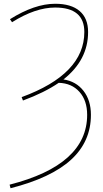

<svg xmlns="http://www.w3.org/2000/svg" viewBox="-20 -760 549 1020"><path d="M31 221Q443 116 443 -150Q443 -226 402 -272Q361 -318 292 -320Q216 -268 102 -226L95 -244Q428 -366 428 -590Q428 -720 273 -720Q168 -720 44 -642L33 -658Q164 -740 273 -740Q358 -740 403 -701.5Q448 -663 448 -590Q448 -441 317 -338Q384 -328 423.5 -277.5Q463 -227 463 -150Q463 -8 357.5 88.5Q252 185 36 240Z"/></svg>

Font: Mplus 1p Thin
Style: Regular
Weight: 250
Version: Version 1.061